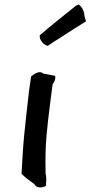

<svg xmlns="http://www.w3.org/2000/svg" viewBox="-20 -795 399 846"><path d="M108 -395C100 -331 94 -267 87 -204C81 -145 78 -84 75 -29C93 -11 112 2 131 16L137 24C147 34 170 32 182 24C184 20 183 17 183 13L184 -6C184 -12 183 -21 181 -30C180 -61 180 -96 181 -132C184 -215 197 -307 208 -395L212 -424C219 -433 226 -446 223 -461C205 -464 188 -468 170 -471C154 -487 128 -467 117 -458ZM155 -639C153 -617 175 -595 191 -593C206 -604 221 -614 238 -624C276 -649 320 -677 359 -701L352 -725C352 -741 343 -764 327 -775C323 -774 318 -772 315 -770L305 -762C255 -722 203 -681 155 -639Z"/></svg>

Font: Hussar Pisanka
Style: Kur
Weight: 400
Designer: Robert Jablonski
Foundry: Cannot Into Space Fonts
Version: Version 1.070